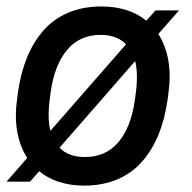

<svg xmlns="http://www.w3.org/2000/svg" viewBox="-27 -562 595 594"><path d="M65.9 0H-6.8L57.1 -73.2Q10.7 -147.5 25.9 -255.9L28.8 -277.8Q37.1 -335.9 56.2 -383.1Q75.2 -430.2 106.2 -466.3Q137.2 -502.4 182.9 -522.2Q228.5 -542 286.1 -542Q371.6 -542 425.8 -498L454.1 -529.8H526.9L462.9 -457Q509.3 -382.8 494.1 -273.9L491.2 -252Q482.9 -193.8 463.9 -146.7Q444.8 -99.6 413.8 -63.5Q382.8 -27.3 337.2 -7.6Q291.5 12.2 233.9 12.2Q148.9 12.2 94.2 -32.2ZM129.9 -277.8 127 -255.9Q119.1 -195.3 128.9 -157.2L362.8 -424.8Q335 -454.1 284.2 -454.1Q219.7 -454.1 180.7 -407.7Q141.6 -361.3 129.9 -277.8ZM235.8 -76.2Q300.3 -76.2 339.4 -122.3Q378.4 -168.5 390.1 -252L393.1 -273.9Q400.9 -335 391.1 -373L157.2 -105Q184.6 -76.2 235.8 -76.2Z"/></svg>

Font: Cooper Hewitt
Style: Medium Italic
Weight: 708
Designer: Village Type and Design LLC
Foundry: Cooper Hewitt Smithsonian Design Museum
Version: 1.000